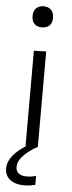

<svg xmlns="http://www.w3.org/2000/svg" viewBox="-62 -761 375 997"><g transform="rotate(5 125.5 -262.5)"><path d="M93.5 0V-495.5L157.5 -497.5V0ZM123.5 -620Q100.5 -620 85.8 -633.5Q71 -647 71 -675Q71 -702.5 85.8 -716.2Q100.5 -730 124.5 -730Q148.5 -730 163 -715.8Q177.5 -701.5 177.5 -675Q177.5 -647 163 -633.5Q148.5 -620 123.5 -620ZM105 205Q56.5 205 29.8 183.5Q3 162 3 126.5Q3 56 107.5 -5.5V-20.5L141.5 -23L157.5 0Q116 21.5 86.2 52Q56.5 82.5 56.5 113Q56.5 136 71.8 147Q87 158 112 158Q129.5 158 142 155.5Q154.5 153 161.5 150.5V197.5Q150.5 200.5 135.2 202.8Q120 205 105 205Z"/></g></svg>

Font: Heraclito Light
Style: Regular
Weight: 300
Designer: Kostas Bartsokas (font) & Cristiano Sobral (main changes)
Foundry: Kostas Bartsokas (font) & Cristiano Sobral (main changes)
Version: Version 1.00;July 8, 2020;FontCreator 13.0.0.2655 64-bit